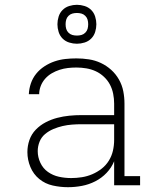

<svg xmlns="http://www.w3.org/2000/svg" viewBox="-20 -771 640 799"><path d="M263 8Q231 8 199.5 1Q168 -6 143.5 -26Q119 -46 106.5 -76Q94 -106 94 -138Q94 -164 102.5 -188.5Q111 -213 129 -231.5Q147 -250 170 -262Q193 -274 218 -280.5Q243 -287 268.5 -289.5Q294 -292 320 -292H455V-340Q455 -360 451 -380.5Q447 -401 437.5 -419Q428 -437 412.5 -451.5Q397 -466 378.5 -474.5Q360 -483 339.5 -486.5Q319 -490 298 -490Q280 -490 262.5 -488Q245 -486 228 -480.5Q211 -475 195.5 -466Q180 -457 168 -443.5Q156 -430 149.5 -413Q143 -396 143 -379H100Q101 -402 108.5 -424Q116 -446 130.5 -464Q145 -482 165 -495Q185 -508 207 -515.5Q229 -523 252 -525.5Q275 -528 298 -528Q324 -528 350 -524Q376 -520 399.5 -509Q423 -498 442.5 -480.5Q462 -463 475 -440Q488 -417 493 -391.5Q498 -366 498 -340V-38H563V0H455V-100Q444 -73 423.5 -51.5Q403 -30 376.5 -16.5Q350 -3 321 2.5Q292 8 263 8ZM276 -30Q298 -30 320.5 -33.5Q343 -37 364 -46Q385 -55 403 -69Q421 -83 433 -102.5Q445 -122 450 -144Q455 -166 455 -189V-254H320Q300 -254 280 -252.5Q260 -251 240.5 -246.5Q221 -242 202 -234Q183 -226 167.5 -213Q152 -200 144.5 -181Q137 -162 137 -142Q137 -117 148 -93.5Q159 -70 179.5 -55.5Q200 -41 225 -35.5Q250 -30 276 -30ZM300 -589Q284 -589 268 -594Q252 -599 240.5 -610.5Q229 -622 224 -638Q219 -654 219 -670Q219 -686 224 -702Q229 -718 240.5 -729.5Q252 -741 268 -746Q284 -751 300 -751Q316 -751 332 -746Q348 -741 359.5 -729.5Q371 -718 376 -702Q381 -686 381 -670Q381 -654 376 -638Q371 -622 359.5 -610.5Q348 -599 332 -594Q316 -589 300 -589ZM300 -623Q310 -623 319 -625.5Q328 -628 335 -635Q342 -642 344.5 -651Q347 -660 347 -670Q347 -680 344.5 -689Q342 -698 335 -705Q328 -712 319 -714.5Q310 -717 300 -717Q290 -717 281 -714.5Q272 -712 265 -705Q258 -698 255.5 -689Q253 -680 253 -670Q253 -660 255.5 -651Q258 -642 265 -635Q272 -628 281 -625.5Q290 -623 300 -623Z"/></svg>

Font: Iosevka Etoile Extralight
Style: Regular
Weight: 200
Designer: Belleve Invis
Foundry: Belleve Invis
Version: Version 22.1.2; ttfautohint (v1.8.4)